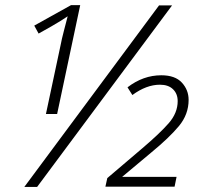

<svg xmlns="http://www.w3.org/2000/svg" viewBox="-20 -735 788 755"><path d="M75.7 0 605.5 -713.9H656.7L126 0ZM160.6 -286.6 217.8 -555.2Q223.1 -583 231.4 -614.3Q239.7 -645.5 246.1 -670.9Q231.9 -661.6 217.3 -652.3Q202.6 -643.1 182.1 -631.3L131.8 -603L114.7 -634.3L259.3 -714.8H295.4L204.6 -286.6ZM394.5 -1 401.9 -34.7 539.6 -151.9Q608.4 -210.4 643.6 -250.7Q678.7 -291 678.7 -337.4Q678.7 -366.2 660.4 -384Q642.1 -401.9 608.9 -401.9Q555.7 -401.9 500.5 -361.3L481.4 -391.6Q543 -439 614.3 -439Q668.5 -439 695.1 -410.2Q721.7 -381.3 721.7 -342.3Q721.7 -285.2 683.6 -239.3Q645.5 -193.4 574.2 -134.8L460.4 -39.6H674.3L666.5 -1Z"/></svg>

Font: Open Sans Light
Style: Italic
Weight: 300
Italic angle: -12°
Designer: Monotype Design Team
Foundry: Monotype Imaging Inc.
Version: Version 3.003; ttfautohint (v1.8.4)